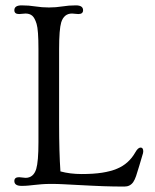

<svg xmlns="http://www.w3.org/2000/svg" viewBox="-20 -682 576 712"><path d="M60.1 7.3Q33.2 7.3 33.2 -10.7Q33.2 -24.9 50.8 -24.9L74.7 -22.5Q104 -22.5 114.3 -55.2Q122.6 -83 122.6 -154.8V-499.5Q122.6 -571.3 115.7 -593.5Q108.9 -615.7 99.4 -623.8Q89.8 -631.8 74.7 -631.8L50.8 -629.9Q33.2 -629.9 33.2 -644Q33.2 -662.1 60.1 -662.1Q86.9 -662.1 111.1 -658.2Q135.3 -654.3 161.4 -654.3Q187.5 -654.3 211.2 -658.2Q234.9 -662.1 261.5 -662.1Q288.1 -662.1 288.1 -644Q288.1 -629.9 270.5 -629.9L247.1 -631.8Q217.3 -631.8 207 -599.1Q199.2 -573.2 199.2 -499.5V-223.6Q199.2 -116.7 204.1 -46.4Q239.7 -36.6 283 -36.6Q326.2 -36.6 358.2 -41.5Q390.1 -46.4 413.6 -56.2Q457.5 -74.2 481.9 -117.2Q491.7 -134.8 501.5 -134.8Q511.2 -134.8 511.2 -120.6Q511.2 -114.7 507.8 -105.5Q503.9 -92.8 496.6 -67.6Q489.3 -42.5 484.6 -29.1Q480 -15.6 474.1 -6.8Q462.4 9.8 441.7 9.8Q420.9 9.8 402.3 9.5Q383.8 9.3 363.5 8.5Q343.3 7.8 319.8 6.6Q296.4 5.4 266.6 3.9Q236.8 2.4 214.8 1.2Q192.9 0 171.1 0Q149.4 0 135 1.2Q120.6 2.4 108.9 3.7Q97.2 4.9 85.9 6.1Q74.7 7.3 60.1 7.3Z"/></svg>

Font: Ovo
Style: Regular
Weight: 400
Designer: Nicole Fally
Foundry: Sorkin Type Co.
Version: Version 1.001